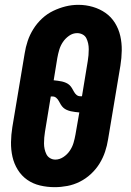

<svg xmlns="http://www.w3.org/2000/svg" viewBox="-20 -766 540 794"><path d="M206 8Q175 8 145.5 1Q116 -6 92.5 -22.5Q69 -39 53.5 -64Q38 -89 31.5 -118Q25 -147 25.5 -178Q26 -209 31 -240L82 -545Q86 -571 94.5 -596.5Q103 -622 118 -646Q133 -670 154 -689.5Q175 -709 200 -721Q225 -733 251 -739.5Q277 -746 304 -746Q335 -746 364 -737.5Q393 -729 416.5 -712.5Q440 -696 455.5 -671Q471 -646 477.5 -617Q484 -588 483.5 -557Q483 -526 478 -495L427 -190Q423 -164 414.5 -138.5Q406 -113 391.5 -89.5Q377 -66 356 -46.5Q335 -27 310 -14.5Q285 -2 258.5 3Q232 8 206 8ZM312 -368Q313 -368 315 -368Q317 -368 319 -368L343 -514Q345 -526 346 -538Q347 -550 347 -562.5Q347 -575 344.5 -586.5Q342 -598 337 -608Q332 -618 321.5 -623.5Q311 -629 299 -629Q281 -629 265.5 -618Q250 -607 240 -592Q230 -577 225 -560Q220 -543 217 -526L202 -434Q210 -433 219 -432Q228 -431 236.5 -429Q245 -427 253 -423.5Q261 -420 267 -414.5Q273 -409 277.5 -401.5Q282 -394 286 -386.5Q290 -379 296.5 -373.5Q303 -368 312 -368ZM209 -106Q226 -106 242 -116.5Q258 -127 268.5 -142.5Q279 -158 284 -175Q289 -192 292 -209L308 -301Q299 -302 290 -303Q281 -304 272.5 -306Q264 -308 256 -311.5Q248 -315 242 -320.5Q236 -326 231.5 -333.5Q227 -341 223 -348.5Q219 -356 212.5 -361.5Q206 -367 198 -367Q196 -367 194 -367Q192 -367 190 -367L166 -221Q164 -209 163 -197Q162 -185 162 -173Q162 -161 164.5 -149.5Q167 -138 172 -128Q177 -118 187 -112Q197 -106 209 -106Z"/></svg>

Font: Iosevka Curly Heavy Oblique
Style: Regular
Weight: 900
Italic angle: -9°
Monospace: yes
Designer: Belleve Invis
Foundry: Belleve Invis
Version: Version 11.1.0; ttfautohint (v1.8.3)